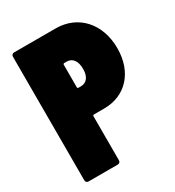

<svg xmlns="http://www.w3.org/2000/svg" viewBox="-170 -801 823 902"><g transform="rotate(-30 241.5 -350.0)"><path d="M270 -700H45C36 -700 30 -694 30 -685V-15C30 -6 36 0 45 0H203C212 0 218 -6 218 -15V-254C218 -258 221 -260 224 -260H280C396 -260 475 -345 475 -475C475 -608 392 -700 270 -700ZM237 -405H224C220 -405 218 -407 218 -411V-533C218 -537 221 -539 224 -539H237C266 -539 287 -517 287 -471C287 -426 266 -405 237 -405Z"/></g></svg>

Font: Barlow Condensed Black
Style: Regular
Weight: 900
Width: 3
Designer: Jeremy Tribby
Foundry: Tribby Type
Version: Version 1.422;hotconv 1.0.109;makeotfexe 2.5.65596